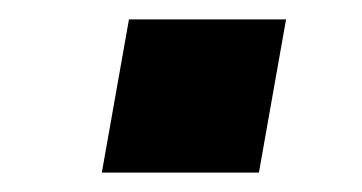

<svg xmlns="http://www.w3.org/2000/svg" viewBox="-20 -439 373 198"><path d="M85 -261 113 -419H275L247 -261Z"/></svg>

Font: Archivo SemiBold ExtraBold
Style: Italic
Weight: 800
Italic angle: -10°
Version: Version 2.001